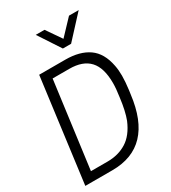

<svg xmlns="http://www.w3.org/2000/svg" viewBox="-239 -1136 1117 1255"><g transform="rotate(-30 319.5 -508.5)"><path d="M562 -851ZM409 -851H347L238 -1017H304L382 -904L489 -1017H562ZM229 0H25L127 -780H324Q433 -780 499.5 -733.5Q566 -687 586 -582Q593 -547 593 -504Q593 -460 585 -398L581 -370Q536 0 229 0ZM231 -65Q312 -65 374 -103.5Q436 -142 474 -232Q497 -292 509 -390Q518 -450 518 -492Q518 -607 468 -661Q418 -715 317 -715H191L105 -65Z"/></g></svg>

Font: Tanohe Sans
Style: Italic
Weight: 400
Designer: Village Type and Design LLC & Cristiano Sobral
Foundry: Cooper Hewitt Smithsonian Design Museum
Version: Version 1.00;September 29, 2021;FontCreator 13.0.0.2655 64-b